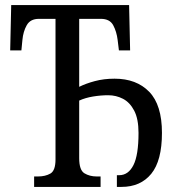

<svg xmlns="http://www.w3.org/2000/svg" viewBox="-20 -734 691 754"><path d="M114 0V-41H129Q158 -41 178 -52.5Q198 -64 198 -108V-660H133Q99 -660 85 -635Q71 -610 68 -577L64 -536H20L24 -714H487L491 -536H447L442 -577Q438 -610 424.5 -635Q411 -660 376 -660H291V-393Q317 -406 352.5 -415.5Q388 -425 430 -425Q516 -425 566 -373.5Q616 -322 616 -212Q616 -103 574 -51.5Q532 0 457 0H439V-46H448Q484 -46 504 -85.5Q524 -125 524 -212Q524 -267 507 -299.5Q490 -332 463 -346Q436 -360 405 -360Q376 -360 345.5 -355Q315 -350 291 -339V-113Q291 -66 311.5 -53.5Q332 -41 360 -41H375V0Z"/></svg>

Font: Noto Serif ExtraCondensed
Style: Regular
Weight: 400
Width: 2
Designer: Monotype Design Team
Foundry: Monotype Imaging Inc.
Version: Version 2.015